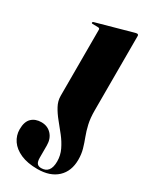

<svg xmlns="http://www.w3.org/2000/svg" viewBox="-200 -505 637 786"><g transform="rotate(30 119.0 -112.0)"><path d="M208 -95Q208 -59 214.2 -31.8Q220.5 -4.5 229.2 18.2Q238 41 244.5 63.8Q251 86.5 251 113Q251 167.5 217.5 198.8Q184 230 124.5 230Q77.5 230 45.2 215.8Q13 201.5 -3.2 177.8Q-19.5 154 -19.5 125Q-19.5 89 -2 72.2Q15.5 55.5 44 55.5Q73 55.5 91.5 75.2Q110 95 110 127V184.5Q110 203 116.2 211Q122.5 219 136 219Q157.5 219 168.5 205Q179.5 191 179.5 162.5Q179.5 134 167.2 108.5Q155 83 136.8 59.8Q118.5 36.5 100.2 14.2Q82 -8 69.8 -30.5Q57.5 -53 57.5 -77.5V-389.5Q57.5 -393.5 55.5 -395.2Q53.5 -397 49.5 -397L24 -397.5Q21 -397.5 19.8 -398.5Q18.5 -399.5 18.5 -401.5Q18.5 -404.5 23 -406L188.5 -452Q194 -453.5 196.2 -454Q198.5 -454.5 201.5 -454.5Q204.5 -454.5 206.2 -452.5Q208 -450.5 208 -447.5Z"/></g></svg>

Font: Fraunces 120pt
Style: Bold
Weight: 700
Version: Version 1.000;[b76b70a41]